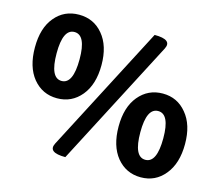

<svg xmlns="http://www.w3.org/2000/svg" viewBox="-108 -897 1201 1050"><g transform="rotate(15 493.0 -372.0)"><path d="M80 -349Q28 -413 28 -523Q28 -633 80 -695Q132 -758 216 -758Q300 -758 352 -695Q405 -632 405 -523Q405 -413 352 -349Q299 -285 216 -285Q133 -285 80 -349ZM281 -523Q281 -660 216 -660Q151 -660 151 -523Q151 -383 216 -383Q281 -383 281 -523ZM344 14Q242 14 271 -43L643 -758Q745 -758 716 -701L344 14ZM634 -50Q582 -114 582 -224Q582 -333 634 -396Q687 -460 770 -460Q853 -460 905 -396Q958 -333 958 -224Q958 -114 905 -50Q853 14 770 14Q687 14 634 -50ZM835 -224Q835 -361 770 -361Q705 -361 705 -224Q705 -85 770 -85Q835 -85 835 -224Z"/></g></svg>

Font: Swei Half Moon CJK SC
Style: Black
Weight: 900
Version: Version 2.071